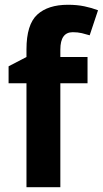

<svg xmlns="http://www.w3.org/2000/svg" viewBox="-20 -785 431 805"><path d="M347 -436H233V0H91V-436H16V-507L91 -546V-578Q91 -682 136 -723.5Q181 -765 265 -765Q303 -765 334 -758.5Q365 -752 391 -742L356 -637Q340 -642 323 -646Q306 -650 285 -650Q233 -650 233 -577V-546H347Z"/></svg>

Font: Noto Sans SemiCondensed
Style: Bold
Weight: 700
Width: 4
Designer: Monotype Design Team
Foundry: Monotype Imaging Inc.
Version: Version 2.013; ttfautohint (v1.8.4.7-5d5b)